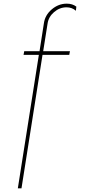

<svg xmlns="http://www.w3.org/2000/svg" viewBox="-20 -780 492 1050"><path d="M343.8 -740Q306.2 -740 275.6 -713.8Q245 -687.5 240 -650L216.2 -500H362.5L358.8 -480H212.5L97.5 250H77.5L192.5 -480H108.8L112.5 -500H196.2L220 -652.5Q226.2 -697.5 263.1 -728.8Q300 -760 345 -760Q376.2 -760 397.5 -743.8L395 -721.2Q373.8 -740 343.8 -740Z"/></svg>

Font: Now Thin
Style: Regular
Weight: 250
Designer: Alfredo Marco Pradil
Foundry: Alfredo Marco Pradil
Version: Version 1.002;PS 001.002;hotconv 1.0.88;makeotf.lib2.5.64775